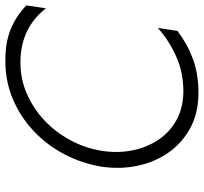

<svg xmlns="http://www.w3.org/2000/svg" viewBox="-42 -707 758 714"><g transform="rotate(-90 337.0 -350.0)"><path d="M133 -350Q124 -292 134.5 -238Q145 -184 173.5 -141Q202 -98 247 -73Q292 -48 353 -47Q424 -47 483.5 -73.5Q543 -100 590 -142L579 -69Q530 -32 474.5 -11.5Q419 9 349 9Q275 9 219.5 -20.5Q164 -50 128 -100.5Q92 -151 78 -215.5Q64 -280 74 -350Q86 -424 120 -489Q154 -554 206.5 -603.5Q259 -653 325 -681Q391 -709 466 -709Q532 -710 582 -690.5Q632 -671 674 -631L663 -558Q628 -604 577.5 -628.5Q527 -653 462 -653Q400 -653 345 -629Q290 -605 246 -563.5Q202 -522 172.5 -467Q143 -412 133 -350Z"/></g></svg>

Font: Jost* Light
Style: Italic
Weight: 300
Italic angle: -10°
Version: Version 3.7